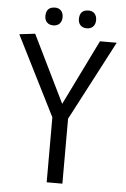

<svg xmlns="http://www.w3.org/2000/svg" viewBox="-57 -872 599 913"><g transform="rotate(5 242.5 -415.5)"><path d="M201 0V-310L10 -690L85 -699L242 -378L395 -690H475L276 -310V0ZM126 -787Q126 -831 169 -831Q187 -831 197.5 -819.5Q208 -808 208 -788.5Q208 -769 197 -757.5Q186 -746 167 -746Q148 -746 137 -757Q126 -768 126 -787ZM286 -787Q286 -831 329 -831Q347 -831 357.5 -819.5Q368 -808 368 -788.5Q368 -769 357 -757.5Q346 -746 327 -746Q308 -746 297 -757Q286 -768 286 -787Z"/></g></svg>

Font: Ruluko
Style: Regular
Weight: 400
Designer: Ana Sanfelippo, Angelica Diaz, Meme Hernandez
Foundry: Ana Sanfelippo, Angelica Diaz y Meme Hernandez
Version: Version 1.001